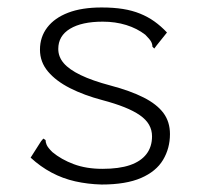

<svg xmlns="http://www.w3.org/2000/svg" viewBox="-20 -484 540 514"><path d="M252 10Q215 9 181.5 1.5Q148 -6 118 -22Q88 -38 62 -62L90 -106L96 -113L102 -109Q102 -103 105 -96Q108 -89 120 -77Q144 -57 177.5 -44.5Q211 -32 254 -32Q299 -32 328 -42Q357 -52 372 -71.5Q387 -91 387 -119Q387 -136 379 -150Q371 -164 354.5 -175.5Q338 -187 313 -197Q288 -207 254 -216Q205 -229 167.5 -248Q130 -267 108.5 -292.5Q87 -318 87 -351Q87 -385 106.5 -410.5Q126 -436 162.5 -450Q199 -464 252 -464Q284 -464 309 -460Q334 -456 355 -447.5Q376 -439 393.5 -426.5Q411 -414 427 -397L399 -362L393 -354L388 -359Q388 -366 384.5 -372.5Q381 -379 369 -391Q347 -408 318 -417Q289 -426 255 -426Q199 -426 167.5 -407Q136 -388 136 -353Q136 -332 150.5 -315Q165 -298 196 -283Q227 -268 276 -255Q329 -241 364.5 -223Q400 -205 417.5 -181.5Q435 -158 435 -125Q435 -87 416.5 -56Q398 -25 357.5 -7.5Q317 10 252 10Z"/></svg>

Font: Inconsolata Light
Style: Regular
Weight: 300
Designer: Raph Levien, Cyreal, Brenton Simpson
Foundry: Raph Levien, Cyreal, Google
Version: Version 3.001